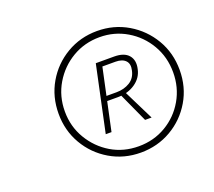

<svg xmlns="http://www.w3.org/2000/svg" viewBox="-90 -829 803 720"><g transform="rotate(-20 311.5 -468.5)"><path d="M359 -226Q292 -226 237 -258.5Q182 -291 150 -346Q118 -401 118 -468Q118 -536 150 -591Q182 -646 237 -678.5Q292 -711 359 -711Q426 -711 481 -678.5Q536 -646 568.5 -591Q601 -536 601 -468Q601 -400 568.5 -345Q536 -290 481 -258Q426 -226 359 -226ZM415 -336 358 -461 378 -463 441 -336ZM360 -251Q420 -251 469 -280Q518 -309 546.5 -358.5Q575 -408 575 -468Q575 -529 546 -578.5Q517 -628 468 -657Q419 -686 360 -686Q300 -686 251 -657Q202 -628 172.5 -578.5Q143 -529 143 -468Q143 -408 172.5 -358.5Q202 -309 250.5 -280Q299 -251 360 -251ZM258 -336 314 -599H387Q427 -599 444.5 -578.5Q462 -558 454 -524Q447 -491 417.5 -471Q388 -451 348 -451H285L290 -470H350Q380 -470 403 -484Q426 -498 432 -527Q438 -552 425 -565.5Q412 -579 385 -579H333L281 -336Z"/></g></svg>

Font: Ysabeau ExtraLight
Style: Italic
Weight: 250
Italic angle: -12°
Version: Version 2.000;gftools[0.9.27.dev2+g8671c4b]